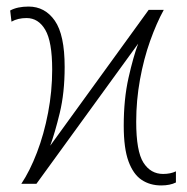

<svg xmlns="http://www.w3.org/2000/svg" viewBox="-20 -560 570 585"><path d="M471 5Q437 5 411.5 -12Q386 -29 371.5 -68.5Q357 -108 357 -177Q357 -258 371.5 -322.5Q386 -387 401 -427L91 0H45Q71 -39 92.5 -95Q114 -151 126.5 -216.5Q139 -282 139 -348Q139 -433 118 -469Q97 -505 61 -505Q34 -505 15 -494L11 -528Q33 -540 67 -540Q117 -540 147 -497Q177 -454 177 -356Q177 -277 162 -215.5Q147 -154 133 -116L433 -530H479Q457 -490 437.5 -435.5Q418 -381 406.5 -317.5Q395 -254 395 -189Q395 -99 417 -64.5Q439 -30 477 -30Q488 -30 498 -32Q508 -34 516 -38V-4Q498 5 471 5Z"/></svg>

Font: Noto Sans Mono Condensed ExtraLight
Style: Regular
Weight: 200
Width: 3
Designer: Monotype Design Team
Foundry: Monotype Imaging Inc.
Version: Version 2.014; ttfautohint (v1.8.4.7-5d5b)